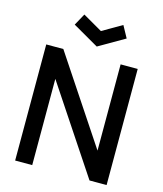

<svg xmlns="http://www.w3.org/2000/svg" viewBox="-140 -1095 1017 1198"><g transform="rotate(15 368.0 -496.0)"><path d="M254.4 -991.7 212.4 -915.5 380.4 -818.8 547.9 -915.5 506.3 -991.7 380.4 -918.9ZM183.1 -750 553.2 -192.9V-750H663.6V0H553.2L183.1 -557.1V0H72.8V-750Z"/></g></svg>

Font: Manrope3 Semibold
Style: Regular
Weight: 600
Width: 4
Designer: Mikhail Sharanda
Foundry: Mikhail Sharanda
Version: Version 3.000;PS 003.000;hotconv 1.0.88;makeotf.lib2.5.64775